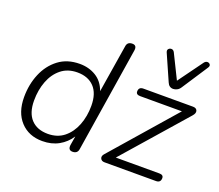

<svg xmlns="http://www.w3.org/2000/svg" viewBox="-126 -940 1286 1128"><g transform="rotate(20 517.0 -376.5)"><path d="M236 8Q151 8 99.5 -47.5Q48 -103 48 -199Q48 -278 76 -345Q104 -412 158 -453Q212 -494 290 -494Q347 -494 391.5 -467Q436 -440 456 -384L504 -682Q508 -711 539 -711Q569 -711 563 -676L460 -24Q456 6 425 6Q395 6 401 -30L410 -84Q382 -41 338 -16.5Q294 8 236 8ZM252 -43Q312 -43 353 -76Q394 -109 415.5 -164Q437 -219 437 -285Q437 -362 399 -402Q361 -442 294 -442Q234 -442 193 -409Q152 -376 131 -321Q110 -266 110 -200Q110 -123 147.5 -83Q185 -43 252 -43ZM623 0Q604 0 597.5 -14.5Q591 -29 606 -45L948 -437H687Q661 -437 661 -457Q661 -485 690 -485H1000Q1021 -485 1026.5 -470Q1032 -455 1015 -436L676 -49H948Q974 -49 974 -29Q974 0 945 0ZM854 -543Q828 -543 817 -570L746 -731Q740 -745 747.5 -753Q755 -761 766 -760.5Q777 -760 784 -748L859 -596L971 -750Q980 -761 991 -760.5Q1002 -760 1007.5 -751.5Q1013 -743 1004 -730L900 -571Q891 -556 878.5 -549.5Q866 -543 854 -543Z"/></g></svg>

Font: Nunito Light
Style: Italic
Weight: 300
Italic angle: -9°
Designer: Vernon Adams
Foundry: Vernon Adams
Version: Version 3.601; ttfautohint (v1.8.2.53-6de2)